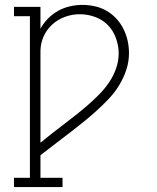

<svg xmlns="http://www.w3.org/2000/svg" viewBox="-20 -548 640 783"><path d="M37 215V177H102V-482H37V-520H145V-431Q157 -453 175.5 -472Q194 -491 216.5 -503.5Q239 -516 264.5 -522Q290 -528 316 -528Q341 -528 366.5 -522.5Q392 -517 414.5 -504Q437 -491 454.5 -472Q472 -453 483.5 -430Q495 -407 500.5 -382Q506 -357 506 -331Q506 -296 495 -263Q484 -230 466 -200.5Q448 -171 424 -145.5Q400 -120 374.5 -97Q349 -74 322 -52Q295 -30 267.5 -9Q240 12 212.5 33Q185 54 158 75L151 80Q150 82 148 83Q146 84 145 86V177H235V215ZM145 34Q169 14 193.5 -5Q218 -24 243 -43Q268 -62 292.5 -81.5Q317 -101 340.5 -121.5Q364 -142 386 -164.5Q408 -187 425.5 -213Q443 -239 453.5 -269Q464 -299 464 -330Q464 -361 453 -392Q442 -423 420 -445.5Q398 -468 367.5 -479Q337 -490 305 -490Q275 -490 245.5 -479.5Q216 -469 193 -448Q170 -427 157.5 -398.5Q145 -370 145 -339Z"/></svg>

Font: Iosevka Etoile Extralight
Style: Regular
Weight: 200
Designer: Belleve Invis
Foundry: Belleve Invis
Version: Version 22.1.2; ttfautohint (v1.8.4)